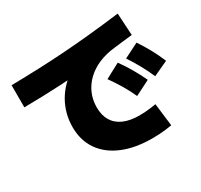

<svg xmlns="http://www.w3.org/2000/svg" viewBox="-169 -996 1338 1278"><g transform="rotate(-30 500.0 -357.5)"><path d="M660 60Q528 60 432.5 20Q337 -20 286 -94Q235 -168 235 -270Q235 -322 248 -371Q261 -420 286 -463Q311 -506 345.5 -541Q380 -576 423 -600L433 -561Q368 -557 302 -553.5Q236 -550 167 -548Q98 -546 23 -545V-715Q137 -717 239.5 -721Q342 -725 442 -732Q542 -739 647.5 -749.5Q753 -760 873 -775L883 -605Q847 -601 812.5 -597Q778 -593 744 -589Q675 -582 619 -558.5Q563 -535 523 -497Q483 -459 461.5 -410Q440 -361 440 -303Q440 -243 465 -201Q490 -159 539.5 -137Q589 -115 662 -115Q682 -115 704 -116.5Q726 -118 748 -121Q770 -124 789 -127L810 47Q789 51 764 54Q739 57 713 58.5Q687 60 660 60ZM711 -235Q687 -288 659 -335Q631 -382 596 -431L710 -492Q745 -443 773 -395Q801 -347 826 -293ZM881 -289Q858 -342 831.5 -390Q805 -438 772 -488L885 -545Q919 -494 945.5 -445.5Q972 -397 995 -342Z"/></g></svg>

Font: M PLUS 2 Black
Style: Regular
Weight: 900
Designer: Coji Morishita
Foundry: UNDERFOREST DESIGN
Version: Version 1.001